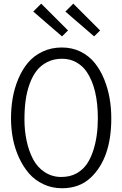

<svg xmlns="http://www.w3.org/2000/svg" viewBox="-20 -1003 657 1031"><path d="M331.1 -940.9 373.5 -983.4 517.6 -839.4 485.4 -807.6ZM158.7 -940.9 201.2 -983.4 345.2 -839.4 313 -807.6ZM539.1 -578.1Q577.6 -484.4 577.6 -367.2Q577.6 -152.8 466.8 -48.8Q406.7 7.8 313 7.8Q258.8 7.8 212.9 -13.9Q167 -35.6 135.5 -72Q104 -108.4 81.8 -157Q59.6 -205.6 49.3 -258.5Q39.1 -311.5 39.1 -367.7Q39.1 -423.8 48.3 -477.1Q57.6 -530.3 78.6 -580.1Q99.6 -629.9 130.6 -666.7Q161.6 -703.6 208.5 -725.8Q255.4 -748 311.8 -748Q368.2 -748 413.3 -725.3Q458.5 -702.6 488.5 -665.3Q518.6 -627.9 539.1 -578.1ZM481 -195.3Q505.4 -270.5 505.4 -367.2Q505.4 -527.8 446.3 -616.2Q425.3 -647.9 391.1 -667.7Q356.9 -687.5 313 -687.5Q269 -687.5 234.1 -669.9Q199.2 -652.3 176.5 -622.8Q153.8 -593.3 138.9 -551.8Q124 -510.3 117.7 -464.6Q111.3 -418.9 111.3 -360.8Q111.3 -302.7 122.8 -247.8Q134.3 -192.9 157.5 -148.4Q180.7 -104 220.5 -78.4Q260.3 -52.7 308.3 -52.7Q356.4 -52.7 390.9 -72Q425.3 -91.3 446.3 -122.1Q467.3 -152.8 481 -195.3Z"/></svg>

Font: News Cycle
Style: Regular
Weight: 500
Version: Version 0.5.2